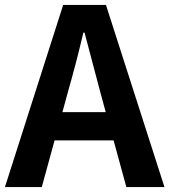

<svg xmlns="http://www.w3.org/2000/svg" viewBox="-24 -761 689 781"><path d="M252 -386 230 -305H406L384 -386Q380 -399 320 -628H315Q287 -508 252 -386ZM-4 0 233 -741H407L645 0H490L438 -190H198L146 0Z"/></svg>

Font: Swei Fan Sans CJK TC
Style: Bold
Weight: 700
Version: Version 2.130